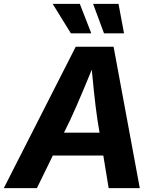

<svg xmlns="http://www.w3.org/2000/svg" viewBox="-43 -968 806 988"><path d="M-23.4 0 346.7 -727.5H541.5L676.3 0H516.1L458.5 -351.1Q448.7 -417.5 440.2 -498.5Q431.6 -579.6 422.9 -674.8H456.5Q418 -581.5 384 -500.5Q350.1 -419.4 318.4 -351.1L147 0ZM160.6 -167.5 179.7 -285.2H566.9L547.9 -167.5ZM492.2 -796.4 436 -948.2H566.9L595.2 -796.4ZM321.8 -796.4 228 -948.2H367.7L426.8 -796.4Z"/></svg>

Font: Inter 16pt
Style: Bold Italic
Weight: 700
Italic angle: -9.3988°
Version: Version 4.001;git-66647c0bb